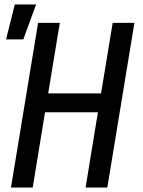

<svg xmlns="http://www.w3.org/2000/svg" viewBox="-20 -837 640 857"><path d="M29 0 150 -735H247L195 -420H431L483 -735H580L459 0H362L417 -336H181L126 0ZM7 -661 46 -817H141L84 -661Z"/></svg>

Font: Iosevka Md Ex Obl
Style: Regular
Weight: 500
Width: 7
Italic angle: -9°
Monospace: yes
Designer: Belleve Invis
Foundry: Belleve Invis
Version: Version 32.5.0; ttfautohint (v1.8.4)